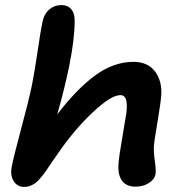

<svg xmlns="http://www.w3.org/2000/svg" viewBox="-20 -691 715 761"><path d="M517.1 48.8Q484.4 48.8 467.3 29.8Q450.2 10.7 449.2 -23.9Q448.7 -44.4 454.1 -80.8Q459.5 -117.2 467.5 -162.6Q475.6 -208 478 -226.1Q485.4 -263.7 481.2 -288.8Q477.1 -314 457 -314Q419.9 -314 347.2 -245.4Q274.4 -176.8 211.9 -85.9Q200.2 -69.8 184.8 -46.9Q169.4 -23.9 161.4 -12.5Q153.3 -1 141.6 13.2Q129.9 27.3 121.1 33.9Q112.3 40.5 100.6 45.2Q88.9 49.8 75.2 49.8Q48.3 49.8 33.9 26.4Q19.5 2.9 26.9 -32.2Q33.7 -68.4 64.7 -183.8Q95.7 -299.3 106.9 -355Q116.2 -401.4 128.9 -487.1Q141.6 -572.8 147.9 -602.1Q154.3 -635.3 175 -653.1Q195.8 -670.9 224.1 -670.9Q248.5 -670.9 262.2 -654.8Q275.9 -638.7 275.9 -608.9Q275.9 -537.1 254.9 -432.1Q236.3 -340.8 207 -237.8Q286.1 -340.8 358.9 -393.3Q431.6 -445.8 508.8 -445.8Q565.9 -445.8 594.5 -407.7Q623 -369.6 619.1 -313Q616.7 -281.2 603.8 -205.3Q590.8 -129.4 589.8 -108.9Q588.9 -85.4 594 -50.5Q599.1 -15.6 596.2 0Q591.8 21 569.3 34.9Q546.9 48.8 517.1 48.8Z"/></svg>

Font: Shantell Sans Bouncy
Style: Italic
Weight: 600
Italic angle: -11.31°
Designer: Stephen Nixon, Anya Danilova, Shantell Martin
Foundry: Arrow Type
Version: Version 1.006;[9816181b4]